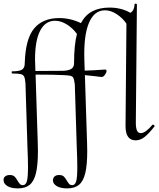

<svg xmlns="http://www.w3.org/2000/svg" viewBox="-57 -768 881 1063"><path d="M790 -78Q793 -78 796.5 -74.5Q800 -71 799 -69Q767 -28 743.5 -9.5Q720 9 694 9Q638 9 638 -70L643 -637Q623 -667 590 -689Q557 -711 524 -711Q465 -711 435.5 -641.5Q406 -572 410 -439L412 -377Q458 -378 524 -383Q533 -383 533 -374Q532 -364 522.5 -352Q513 -340 502 -342Q493 -343 466 -346.5Q439 -350 413 -352L425 21Q426 38 426 68Q426 146 415 191Q404 236 380 255.5Q356 275 315 275Q278 275 257.5 262.5Q237 250 236 232Q236 218 244.5 209.5Q253 201 270 201Q287 201 295.5 208.5Q304 216 313 232Q320 244 326 250.5Q332 257 343 257Q358 257 364.5 236.5Q371 216 371 156Q371 115 368 47L357 -306V-308L356 -306Q354 -327 349.5 -336Q345 -345 334 -348Q323 -351 297 -352Q245 -355 140 -355L152 21Q153 38 153 68Q153 146 142 191Q131 236 107 255.5Q83 275 42 275Q5 275 -15.5 262.5Q-36 250 -37 232Q-39 218 -29.5 209.5Q-20 201 -3 201Q14 201 22.5 208.5Q31 216 40 232Q47 244 53 250.5Q59 257 70 257Q85 257 91.5 236.5Q98 216 98 156Q98 115 95 47L84 -306Q82 -332 77 -343Q72 -354 58.5 -357.5Q45 -361 12 -361Q8 -361 7.5 -367Q7 -373 10 -373Q50 -373 65 -382.5Q80 -392 80 -418Q84 -553 132 -610.5Q180 -668 271 -668Q333 -668 391 -640Q415 -685 454.5 -705.5Q494 -726 549 -726Q615 -726 665 -697Q687 -710 688 -744Q688 -746 690 -747Q692 -748 694 -748Q696 -748 698.5 -746.5Q701 -745 701 -743L695 -89Q695 -59 701.5 -45Q708 -31 723 -31Q748 -31 787 -77Q788 -78 790 -78ZM139 -375Q261 -375 296 -376Q325 -378 339 -387.5Q353 -397 353 -418Q353 -519 369 -580Q347 -611 314 -632Q281 -653 248 -653Q194 -653 165.5 -598.5Q137 -544 137 -439Z"/></svg>

Font: Cormorant Upright
Style: Regular
Weight: 400
Designer: Christian Thalmann (Catharsis Fonts)
Foundry: Catharsis Fonts
Version: Version 3.302